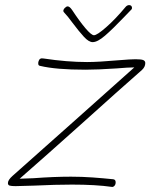

<svg xmlns="http://www.w3.org/2000/svg" viewBox="-20 -732 596 752"><path d="M262 -9Q198 -9 114 -5Q56 -3 41 -3Q25 -3 18 -5Q11 -7 11 -15Q11 -27 29 -43Q96 -103 273 -260L506 -468Q482 -468 436 -464Q361 -459 315 -459Q199 -459 137 -474Q131 -475 130 -480.5Q129 -486 131 -492Q135 -506 150 -503Q243 -489 321 -489Q365 -489 444 -496Q492 -500 511 -500Q534 -500 541.5 -496.5Q549 -493 549 -485Q549 -470 536 -458Q447 -380 305 -252Q160 -122 57 -32L111 -34Q191 -40 258 -40Q301 -40 342.5 -37Q384 -34 423 -30Q433 -29 433 -18Q433 -9 428 -4Q423 1 418 0Q355 -9 262 -9ZM497 -701Q497 -697 494.5 -694.5Q492 -692 491 -691L464 -663Q421 -618 391.5 -592.5Q362 -567 343 -567Q328 -567 309 -587.5Q290 -608 263 -644Q244 -670 233 -681Q228 -686 228 -689Q228 -695 234 -701Q240 -707 245 -707Q253 -707 263 -692Q292 -648 315 -621Q338 -594 348 -594Q360 -594 396 -625.5Q432 -657 472 -705Q478 -712 486 -712Q491 -712 494 -709Q497 -706 497 -701Z"/></svg>

Font: Mali ExtraLight
Style: Italic
Weight: 275
Italic angle: -10°
Version: Version 1.000; ttfautohint (v1.6)